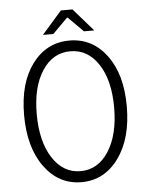

<svg xmlns="http://www.w3.org/2000/svg" viewBox="-57 -866 714 924"><g transform="rotate(-5 300.0 -404.0)"><path d="M175.8 -710 272 -819.8H328.1L423.8 -710H374L301.8 -782.2H297.9L226.1 -710ZM51.8 -333Q51.8 -488.3 120.6 -580.1Q189.5 -671.9 299.8 -671.9Q410.2 -671.9 479 -579.8Q547.9 -487.8 547.9 -333Q547.9 -176.8 478.8 -82.3Q409.7 12.2 299.8 12.2Q189.9 12.2 120.8 -82.3Q51.8 -176.8 51.8 -333ZM486.8 -333Q486.8 -463.9 435.5 -542Q384.3 -620.1 299.8 -620.1Q215.3 -620.1 164.1 -542Q112.8 -463.9 112.8 -333Q112.8 -200.7 164.3 -120.8Q215.8 -41 299.8 -41Q383.8 -41 435.3 -120.8Q486.8 -200.7 486.8 -333Z"/></g></svg>

Font: Office Code Pro D Light
Style: Regular
Weight: 300
Designer: Nathan Rutzky & Paul D. Hunt
Foundry: Adobe Systems Incorporated
Version: Version 1.004;PS 001.004;hotconv 1.0.70;makeotf.lib2.5.58329